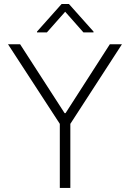

<svg xmlns="http://www.w3.org/2000/svg" viewBox="-20 -925 641 945"><path d="M79.1 -707 297.9 -368.2H302.7L520.5 -707H580.1L326.2 -315.4V0H274.4V-315.4L19.5 -707ZM300.8 -867.2 210.9 -765.6H162.1V-769.5L283.2 -905.3H319.3L440.4 -769.5V-765.6H390.6Z"/></svg>

Font: Pretendard JP ExtraLight
Style: Regular
Weight: 200
Designer: Base glyphs from Inter by Rasmus Andersson; Hangeul glyphs from Noto Sans CJK(Source Han Sans) by Jang Soo-young and Kan
Foundry: Kil Hyung-jin
Version: Version 1.309